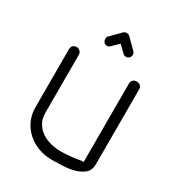

<svg xmlns="http://www.w3.org/2000/svg" viewBox="-176 -853 891 964"><g transform="rotate(30 269.0 -371.0)"><path d="M259 -734Q268 -741 277 -741Q288 -741 295 -734L350 -679Q358 -671 358 -660Q358 -650 350.5 -642.5Q343 -635 332 -635Q322 -635 315 -642L277 -679L239 -642Q233 -635 222 -635Q211 -635 204.5 -643Q198 -651 198 -660Q198 -665 199 -671Q200 -677 205 -679ZM413 -527Q413 -539 421 -547Q429 -555 442 -555Q456 -555 464 -547Q472 -539 472 -527V-92Q472 -57 449.5 -38.5Q427 -20 395.5 -12Q364 -4 328.5 -2.5Q293 -1 268 -1Q227 -1 190.5 -14.5Q154 -28 126 -53Q98 -78 82 -112.5Q66 -147 66 -189V-524Q66 -538 73.5 -546Q81 -554 95 -554Q106 -554 114.5 -546Q123 -538 123 -524V-189Q123 -155 137.5 -130.5Q152 -106 175 -90.5Q198 -75 227 -67.5Q256 -60 286 -60Q314 -60 345 -63.5Q376 -67 396 -71Q398 -71 404.5 -71.5Q411 -72 413 -72Z"/></g></svg>

Font: VDS
Style: Thin
Weight: 100
Width: 0
Designer: artmaker
Foundry: artmaker
Version: Version 1.000 2012 initial release